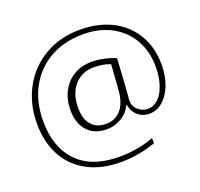

<svg xmlns="http://www.w3.org/2000/svg" viewBox="-126 -810 1049 1006"><g transform="rotate(-20 399.0 -307.0)"><path d="M38 -283Q38 -393 85.5 -481Q133 -569 219.5 -619.5Q306 -670 419 -670Q518 -670 595 -631Q672 -592 715 -519.5Q758 -447 758 -351Q758 -291 739 -240.5Q720 -190 686 -160.5Q652 -131 609 -131Q575 -131 548 -153.5Q521 -176 514 -215H510Q494 -176 455 -153.5Q416 -131 374 -131Q304 -131 265.5 -174Q227 -217 227 -292Q227 -348 250.5 -393.5Q274 -439 317 -465Q360 -491 417 -491Q448 -491 484.5 -483.5Q521 -476 550 -463Q538 -263 536 -250Q534 -237 534 -237Q534 -200 558 -179Q582 -158 612 -158Q644 -158 669.5 -182Q695 -206 710 -250.5Q725 -295 725 -352Q725 -439 686.5 -505Q648 -571 580 -606.5Q512 -642 425 -642Q320 -642 240.5 -597.5Q161 -553 117 -472Q73 -391 73 -285Q73 -138 153.5 -55.5Q234 27 387 27Q488 27 579 -7V22Q482 56 385 56Q276 56 198 14Q120 -28 79 -104.5Q38 -181 38 -283ZM500 -304 510 -444Q470 -460 418 -460Q352 -460 310.5 -413.5Q269 -367 269 -288Q269 -225 298 -192Q327 -159 379 -159Q431 -159 463 -196.5Q495 -234 500 -304Z"/></g></svg>

Font: Trirong ExtraLight
Style: Regular
Weight: 275
Designer: Katatrad Team
Foundry: CadsonDemak
Version: Version 1.001